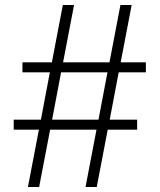

<svg xmlns="http://www.w3.org/2000/svg" viewBox="-20 -750 640 770"><path d="M92 0 136 -230H35V-270H144L180 -460H70V-500H188L232 -730H277L233 -500H419L463 -730H508L464 -500H565V-460H456L420 -270H530V-230H412L368 0H323L367 -230H181L137 0ZM189 -270H375L411 -460H225Z"/></svg>

Font: JetBrains Mono NL Thin
Style: Regular
Weight: 100
Monospace: yes
Designer: Philipp Nurullin, Konstantin Bulenkov
Foundry: JetBrains
Version: Version 2.305; ttfautohint (v1.8.4.7-5d5b)